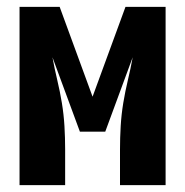

<svg xmlns="http://www.w3.org/2000/svg" viewBox="-20 -540 540 560"><path d="M37 0V-520H154L250 -258L346 -520H463V0H330V-104Q330 -138 332 -172Q334 -206 339.5 -239.5Q345 -273 353 -306.5Q361 -340 367 -373L287 -156H213L133 -373Q139 -340 147 -306.5Q155 -273 160.5 -239.5Q166 -206 168 -172Q170 -138 170 -104V0Z"/></svg>

Font: Iosevka Curly Heavy
Style: Regular
Weight: 900
Monospace: yes
Designer: Belleve Invis
Foundry: Belleve Invis
Version: Version 22.1.2; ttfautohint (v1.8.4)